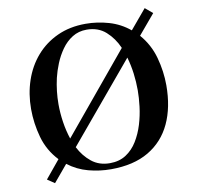

<svg xmlns="http://www.w3.org/2000/svg" viewBox="-85 -858 991 966"><g transform="rotate(-10 410.0 -375.5)"><path d="M610 -369Q610 -332 604.5 -286.5Q599 -241 585.5 -196.5Q572 -152 549 -114.5Q526 -77 491.5 -54.5Q457 -32 409 -32Q354 -32 315.5 -63Q277 -94 253 -141L587 -540Q599 -498 604.5 -455Q610 -412 610 -369ZM568 -593 233 -189Q219 -231 212 -277.5Q205 -324 205 -369Q205 -435 220 -501Q228 -535 243 -572Q258 -609 281 -641.5Q304 -674 336 -694Q368 -714 409 -714Q468 -714 507 -679Q546 -644 568 -593ZM756 -369Q756 -440 736.5 -511Q717 -582 669 -637L754 -738L716 -770L633 -671Q586 -710 527.5 -727Q469 -744 409 -744Q328 -744 264 -714.5Q200 -685 155.5 -633.5Q111 -582 88 -514Q65 -446 65 -369Q65 -296 85 -224Q105 -152 157 -97L82 -6L119 19L191 -67Q238 -31 294.5 -16Q351 -1 409 -1Q525 -1 602 -46.5Q679 -92 717.5 -174.5Q756 -257 756 -369Z"/></g></svg>

Font: UoqMunThenKhung
Style: Regular
Weight: 400
Designer: Font-Kai, 金井和夫, 宇文滿月
Foundry: Kazuo Kanai, Moonlit Owen
Version: Version 1.197